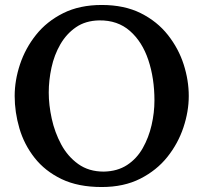

<svg xmlns="http://www.w3.org/2000/svg" viewBox="-20 -736 817 772"><path d="M389 16Q294 16 227.5 -16Q161 -48 119 -101.5Q77 -155 58 -220Q39 -285 39 -350Q39 -413 60.5 -477.5Q82 -542 125 -596Q168 -650 234 -683Q300 -716 389 -716Q480 -716 546 -683Q612 -650 655 -595.5Q698 -541 718.5 -477Q739 -413 739 -350Q739 -288 717.5 -223.5Q696 -159 653 -105Q610 -51 544 -17.5Q478 16 389 16ZM397 -46Q452 -47 491 -72.5Q530 -98 554 -140.5Q578 -183 589.5 -233Q601 -283 601 -332Q601 -421 576.5 -494.5Q552 -568 502.5 -611.5Q453 -655 379 -654Q324 -653 285.5 -626.5Q247 -600 222.5 -557.5Q198 -515 187 -464Q176 -413 176 -364Q176 -314 188 -259Q200 -204 226 -155.5Q252 -107 294.5 -76.5Q337 -46 397 -46Z"/></svg>

Font: Lora SemiBold
Style: Regular
Weight: 600
Designer: Olga Karpushina, Alexei Vanyashin (Cyrillic)
Foundry: Cyreal
Version: Version 3.011; ttfautohint (v1.8.4.7-5d5b)